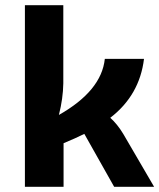

<svg xmlns="http://www.w3.org/2000/svg" viewBox="-20 -720 614 740"><path d="M535 -493Q518 -353 405 -266Q432 -242 455 -204L574 0H420L305 -204Q271 -187 225 -168V0H76V-700H224V-399Q223 -340 207 -277Q371 -370 384 -493Z"/></svg>

Font: Taylor Sans Bold LRS
Style: Bold
Weight: 700
Italic angle: -8°
Designer: Natanael Gama
Version: Version 1.001 September 8, 2015